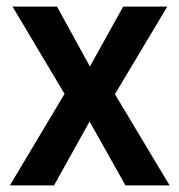

<svg xmlns="http://www.w3.org/2000/svg" viewBox="-20 -563 545 583"><path d="M176 -278 10 0H144L252 -194L361 0H495L329 -277L488 -543H354L253 -361L153 -543H18Z"/></svg>

Font: Noto Sans Armenian SemiCondensed SemiBold
Style: Regular
Weight: 600
Width: 4
Designer: Monotype Design Team
Foundry: Monotype Imaging Inc.
Version: Version 2.008